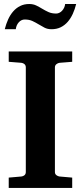

<svg xmlns="http://www.w3.org/2000/svg" viewBox="-20 -924 399 944"><path d="M22.9 0V-50.8L85 -56.2Q94.2 -57.1 100.6 -62.7Q106.9 -68.4 106.9 -78.1V-592.8Q106.9 -602.5 100.6 -608.4Q94.2 -614.3 85 -615.2L22.9 -620.1V-670.9H335V-620.1L272.9 -615.2Q264.6 -614.3 257.3 -608.4Q250 -602.5 250 -592.8V-78.1Q250 -68.4 257.3 -62.7Q264.6 -57.1 272.9 -56.2L335 -50.8V0ZM354.5 -904.3Q348.1 -878.4 337.9 -856Q327.6 -833.5 313 -816.7Q298.3 -799.8 278.6 -790Q258.8 -780.3 233.4 -780.3Q213.9 -780.3 199.2 -787.8Q184.6 -795.4 170.2 -804.2Q155.8 -813 139.6 -820.6Q123.5 -828.1 101.6 -828.1Q85 -828.1 72.5 -814.5Q60.1 -800.8 57.6 -780.3H3.4Q9.8 -806.2 20 -828.6Q30.3 -851.1 44.9 -867.9Q59.6 -884.8 79.1 -894.5Q98.6 -904.3 123.5 -904.3Q143.1 -904.3 158.2 -897Q173.3 -889.6 187.7 -880.9Q202.1 -872.1 218.3 -864.7Q234.4 -857.4 256.3 -857.4Q264.2 -857.4 271.7 -861.1Q279.3 -864.7 285.2 -871.1Q291 -877.4 295.2 -886Q299.3 -894.5 300.3 -904.3Z"/></svg>

Font: Charis SIL Am
Style: Bold
Weight: 700
Foundry: SIL International
Version: Version 5.000